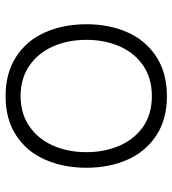

<svg xmlns="http://www.w3.org/2000/svg" viewBox="15 -617 619 689"><g transform="rotate(90 324.5 -272.5)"><path d="M67 -273Q67 -355 96 -420.5Q125 -486 183.5 -524Q242 -562 325 -562Q408 -562 466 -524Q524 -486 553 -420.5Q582 -355 582 -273Q582 -191 553 -125Q524 -59 466 -21Q408 17 325 17Q242 17 183.5 -21Q125 -59 96 -125Q67 -191 67 -273ZM526 -273Q526 -339 502.5 -392.5Q479 -446 434 -477Q389 -508 325 -508Q261 -508 215.5 -477Q170 -446 146.5 -392.5Q123 -339 123 -273Q123 -207 146.5 -153.5Q170 -100 215.5 -68.5Q261 -37 325 -37Q388 -37 433.5 -68.5Q479 -100 502.5 -153.5Q526 -207 526 -273Z"/></g></svg>

Font: Biryani ExtraLight
Style: Regular
Weight: 275
Designer: Dan Reynolds and Mathieu Reguer
Foundry: Dan Reynolds and Mathieu Reguer
Version: Version 1.004; ttfautohint (v1.1) -l 5 -r 5 -G 72 -x 0 -D la